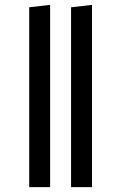

<svg xmlns="http://www.w3.org/2000/svg" viewBox="-20 -769 498 789"><path d="M100 -739 186 -749V0H100ZM272 -739 358 -749V0H272Z"/></svg>

Font: Fira Sans Variable
Style: Regular
Weight: 400
Designer: Carrois Corporate & Edenspiekermann AG
Foundry: Carrois Corporate GbR & Edenspiekermann AG
Version: Version 4.202